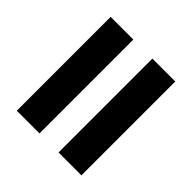

<svg xmlns="http://www.w3.org/2000/svg" viewBox="-62 -705 706 706"><g transform="rotate(-45 291.5 -352.0)"><path d="M47 -402H535V-520H47ZM47 -184H535V-303H47Z"/></g></svg>

Font: Noto Sans Lao ExtraBold
Style: Regular
Weight: 800
Designer: Monotype Design Team
Foundry: Monotype Imaging Inc.
Version: Version 2.003